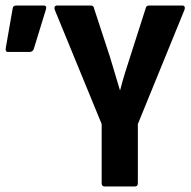

<svg xmlns="http://www.w3.org/2000/svg" viewBox="-20 -675 693 695"><path d="M359 0Q348 0 348 -12V-226L178 -640Q176 -647 178.5 -651Q181 -655 186 -655H308Q319 -655 320 -646L378 -469Q387 -439 396 -409Q405 -379 414 -349H415Q423 -380 432 -409.5Q441 -439 451 -469L508 -647Q510 -655 520 -655H639Q646 -655 648 -651Q650 -647 648 -640L479 -226V-12Q479 0 468 0ZM9 -487Q-2 -487 1 -502L26 -645Q27 -655 39 -655H138Q151 -655 146 -640L102 -497Q98 -487 87 -487Z"/></svg>

Font: Sofia Sans Condensed ExtraBold
Style: Regular
Weight: 800
Designer: Botio Nikoltchev, Ani Petrova
Foundry: lettersoup
Version: Version 4.101